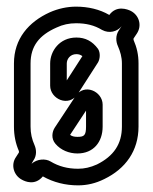

<svg xmlns="http://www.w3.org/2000/svg" viewBox="-20 -527 460 578"><path d="M335 -388C342 -372 347 -355 347 -336V-146C347 -93 322 -57 272 -32C252 -23 234 -19 215 -19C184 -19 157 -26 132 -41C117 -50 92 -49 75 -34L80 -43C91 -58 90 -76 84 -90C76 -108 72 -125 72 -146V-336C72 -388 98 -421 150 -444C169 -453 188 -457 209 -457C239 -457 264 -451 287 -437C309 -425 333 -432 346 -448L338 -436C327 -420 329 -401 335 -388ZM382 -411 392 -426C408 -450 399 -481 374 -494C364 -499 331 -512 309 -482C280 -499 245 -507 209 -507C182 -507 155 -501 130 -490C66 -461 22 -410 22 -336V-146C22 -119 27 -95 37 -72V-68L28 -54C12 -31 21 1 46 14C55 19 85 33 109 4C141 22 177 31 215 31C242 31 268 25 294 12C358 -19 397 -73 397 -146V-336C397 -362 392 -384 382 -407ZM275 -339C281 -349 283 -368 275 -380C258 -403 237 -414 210 -414C159 -414 131 -373 131 -336V-269C131 -229 187 -203 214 -244ZM228 -358 181 -285V-336C181 -349 191 -364 210 -364C217 -364 223 -362 228 -358ZM289 -146V-212C289 -252 233 -278 207 -237L145 -143C137 -131 133 -110 147 -94C163 -75 188 -65 213 -65C261 -65 289 -99 289 -146ZM239 -146C239 -119 233 -115 213 -115C203 -115 196 -117 191 -121L239 -194Z"/></svg>

Font: DIN Rundschrift
Style: MittelKont
Weight: 400
Version: Version 1.027